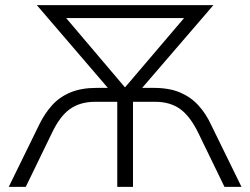

<svg xmlns="http://www.w3.org/2000/svg" viewBox="-20 -725 971 745"><path d="M14 0 133 -243Q153 -284 181.5 -316Q210 -348 252.5 -366Q295 -384 355 -384H415L413 -367L123 -705H808L517 -367L516 -384H576Q637 -384 679 -366Q721 -348 750 -316Q779 -284 798 -243L917 0H851L750 -208Q718 -274 679 -302Q640 -330 582 -330H496V0H435V-330H349Q291 -330 251.5 -302Q212 -274 181 -208L80 0ZM464 -387H466L719 -684V-655H212V-684Z"/></svg>

Font: Nunito Sans 12pt Light
Style: Regular
Weight: 300
Designer: Vernon Adams
Foundry: Vernon Adams
Version: Version 3.101;gftools[0.9.27]